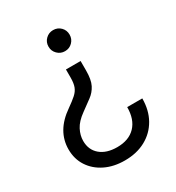

<svg xmlns="http://www.w3.org/2000/svg" viewBox="-179 -632 882 964"><g transform="rotate(-30 262.0 -150.0)"><path d="M318.4 -320.3V-265.6Q318.4 -211.9 303.5 -182.9Q288.6 -153.8 262.5 -134.8Q236.3 -115.7 203.1 -91.3Q161.6 -61.5 145.3 -29.8Q128.9 2 128.9 34.2Q128.9 85.9 164.6 116.2Q200.2 146.5 262.2 146.5Q330.1 146.5 367.7 107.2Q405.3 67.9 405.3 -2.9H492.7Q492.7 64.9 463.9 116Q435.1 167 383.3 195.3Q331.5 223.6 262.2 223.6Q198.2 223.6 148.9 199.5Q99.6 175.3 71.8 132.6Q43.9 89.8 43.9 34.2Q43.9 -72.3 148.4 -144.5Q181.2 -167.5 199.7 -184.1Q218.3 -200.7 225.8 -220.7Q233.4 -240.7 233.4 -273.4V-320.3ZM275.9 -523.9Q301.8 -523.9 319.3 -506.3Q336.9 -488.8 336.9 -462.9Q336.9 -437.5 319.3 -419.7Q301.8 -401.9 275.9 -401.9Q250.5 -401.9 232.7 -419.7Q214.8 -437.5 214.8 -462.9Q214.8 -488.8 232.7 -506.3Q250.5 -523.9 275.9 -523.9Z"/></g></svg>

Font: Inter Display
Style: Regular
Weight: 400
Designer: Rasmus Andersson
Foundry: rsms
Version: Version 4.001;git-9221beed3